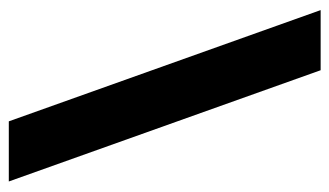

<svg xmlns="http://www.w3.org/2000/svg" viewBox="-180 -580 766 447"><g transform="rotate(90 203.5 -357.0)"><path d="M144 -720 403 6H263L4 -720Z"/></g></svg>

Font: Noto Sans Display SemiCondensed Extra
Style: Regular
Weight: 800
Width: 4
Designer: Monotype Design Team
Foundry: Monotype Imaging Inc.
Version: Version 1.900